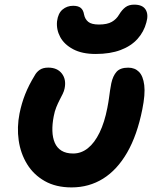

<svg xmlns="http://www.w3.org/2000/svg" viewBox="-20 -806 676 836"><path d="M291.6 10Q223.6 10 175 -17.5Q126.4 -45 98 -91.3Q69.6 -137.6 61.4 -194.7Q53.2 -251.8 65 -311.8Q74 -356.4 89.7 -395.9Q105.4 -435.4 130.4 -476.2Q138.6 -492 152.8 -501.8Q167 -511.6 190 -511.6Q229.2 -511.6 249.2 -485.9Q269.2 -460.2 261.4 -421.6Q259.2 -409.6 253.1 -397.3Q247 -385 239.6 -370.8Q232.2 -356.6 225.1 -339.1Q218 -321.6 214 -300.2Q207.2 -265.6 208.1 -236Q209 -206.4 218.6 -184.2Q228.2 -162 248 -149.8Q267.8 -137.6 298.6 -137.6Q333.8 -137.6 362.8 -160.8Q391.8 -184 413.5 -228.6Q435.2 -273.2 447.4 -336.4Q452.4 -362 454.7 -379.8Q457 -397.6 459.2 -412.4Q461.4 -427.2 464.6 -443.4Q471.6 -475.6 487.6 -493.5Q503.6 -511.4 538.4 -511.4Q567 -511.4 585.1 -493.2Q603.2 -475 608.1 -435.2Q613 -395.4 599.6 -329.6Q577.2 -217.2 533.6 -141.7Q490 -66.2 428.8 -28.1Q367.6 10 291.6 10ZM396.6 -571Q337.2 -571 298.3 -591.8Q259.4 -612.6 242.1 -645Q224.8 -677.4 228.4 -713.4Q232.8 -748.2 252.3 -764.5Q271.8 -780.8 298.6 -780.8Q320.2 -780.8 331.5 -771.7Q342.8 -762.6 346 -742.8Q350 -722.6 364.3 -710.9Q378.6 -699.2 410.8 -699.2Q446.6 -699.2 466.8 -710.8Q487 -722.4 498.4 -742.2Q511.2 -763.4 526.2 -774.6Q541.2 -785.8 564.2 -785.8Q600.8 -785.8 614.1 -764.2Q627.4 -742.6 617.2 -708Q606.6 -667.6 578.8 -636.6Q551 -605.6 505.3 -588.3Q459.6 -571 396.6 -571Z"/></svg>

Font: Shantell Sans Light
Style: Italic
Weight: 300
Italic angle: -11°
Designer: Stephen Nixon, Anya Danilova, Shantell Martin
Foundry: Arrow Type
Version: Version 1.008;[ac192a2d6]